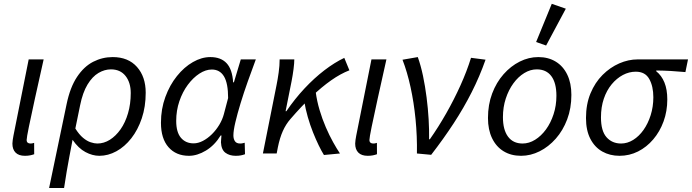

<svg xmlns="http://www.w3.org/2000/svg" viewBox="-20 -793 3575 992"><path d="M108.8 12Q76.9 12 60.5 -4.5Q44.1 -21.1 44.1 -51.2Q44.1 -59.9 45.8 -70.2Q47.5 -80.5 49.6 -92.7L128.2 -486.1H205.5Q180.5 -374.5 160.6 -284.4Q140.6 -194.3 129.2 -137.8Q117.7 -81.3 117.7 -70Q117.7 -60 123.2 -55.8Q128.7 -51.5 136.8 -51.5Q140.5 -51.5 145.1 -52Q149.7 -52.5 156.4 -54.8L156.7 3.8Q147.5 7.2 135.6 9.6Q123.8 12 108.8 12Z M233.7 178.5 324 -254.4Q342.1 -341.7 378 -395.6Q413.8 -449.4 461.4 -473.8Q509.1 -498.1 562.2 -498.1Q642.5 -498.1 687.7 -447.2Q732.8 -396.4 732.8 -314.1Q732.8 -241.8 712.7 -182Q692.6 -122.1 658.4 -78.5Q624.1 -34.8 581.3 -11.4Q538.5 12 493.3 12Q457.6 12 421.4 -7.4Q385.1 -26.7 354.9 -70.7Q346 -24.2 338.6 15.3Q331.2 54.8 324.5 93.8Q317.8 132.8 311 178.5ZM482.8 -51.5Q516.8 -51.5 547.6 -70.8Q578.3 -90.1 602.9 -124.9Q627.4 -159.8 641.4 -207.8Q655.5 -255.7 655.5 -312.1Q655.5 -366.6 628.6 -400.6Q601.6 -434.6 553.2 -434.6Q520.3 -434.6 488.7 -416Q457.1 -397.3 432.2 -356.3Q407.3 -315.3 393.9 -248.9L369.3 -129Q388.8 -97.8 409 -81Q429.1 -64.2 448.4 -57.9Q467.7 -51.5 482.8 -51.5Z M956.3 12Q889.7 12 850.7 -32.4Q811.6 -76.8 811.6 -158.5Q811.6 -229.9 834.3 -291.8Q856.9 -353.7 894.2 -400Q931.4 -446.4 976.6 -472.2Q1021.7 -498.1 1066.7 -498.1Q1121.1 -498.1 1150.7 -466.5Q1180.3 -434.8 1184.5 -367.7H1188.5L1224.1 -486.1H1301.8Q1280.9 -430.1 1260.1 -371.7Q1239.3 -313.3 1222.8 -259Q1206.3 -204.7 1196.1 -161.5Q1185.9 -118.2 1185.9 -93.6Q1185.9 -75 1193.9 -63.3Q1201.9 -51.5 1220.5 -51.5Q1228.4 -51.5 1234.1 -53Q1239.9 -54.5 1244.3 -55.5L1245.9 3.8Q1235 7.9 1224 9.9Q1213 12 1197.6 12Q1165.7 12 1144.6 -3.8Q1123.5 -19.5 1121.6 -57.8Q1121.6 -63.5 1122.6 -73.3Q1123.5 -83.1 1124.2 -93.2H1120.2Q1088.7 -42 1043.8 -15Q999 12 956.3 12ZM980.3 -52.3Q1003.8 -52.3 1028.4 -65.1Q1052.9 -77.9 1075.1 -99.8Q1097.2 -121.8 1113.3 -148.7Q1129.4 -175.6 1136.7 -203.5L1158.6 -286.5Q1158.6 -362.9 1137.2 -398.4Q1115.8 -433.8 1074.3 -433.8Q1042.7 -433.8 1010.1 -412.6Q977.6 -391.4 950.3 -354.7Q923.1 -318 906.7 -269.9Q890.4 -221.9 890.4 -168.2Q890.4 -109.8 914.9 -81Q939.4 -52.3 980.3 -52.3Z M1338.3 0 1408.8 -353.4Q1414.8 -382.7 1419.8 -418.5Q1424.8 -454.3 1424.8 -486.1H1500.6Q1500.6 -466.8 1496.6 -435.8Q1492.6 -404.7 1486.6 -374L1455.5 -218.3H1459.5Q1503.2 -282.4 1553.5 -336.2Q1603.8 -389.9 1656.2 -430Q1708.7 -470.1 1758.8 -494L1785.2 -429.7Q1739.4 -412 1690.7 -377.8Q1641.9 -343.5 1589.4 -293.4Q1536.9 -243.3 1480.5 -177.9Q1457 -151 1441.2 -115.7Q1425.4 -80.4 1415.5 -31.3L1409.5 0ZM1653.7 7.8Q1641.3 -12 1626.6 -42.2Q1611.9 -72.4 1597 -109.7Q1582.2 -147 1570.3 -188.2Q1558.5 -229.4 1551.7 -270.9L1611.3 -317.2Q1617.4 -270.8 1631.2 -224.5Q1645 -178.1 1663.3 -135.7Q1681.6 -93.3 1701.1 -58.4Q1720.5 -23.5 1736.5 0Z M1879.8 12Q1847.9 12 1831.5 -4.5Q1815.1 -21.1 1815.1 -51.2Q1815.1 -59.9 1816.8 -70.2Q1818.5 -80.5 1820.6 -92.7L1899.2 -486.1H1976.5Q1951.5 -374.5 1931.6 -284.4Q1911.6 -194.3 1900.2 -137.8Q1888.7 -81.3 1888.7 -70Q1888.7 -60 1894.2 -55.8Q1899.7 -51.5 1907.8 -51.5Q1911.5 -51.5 1916.1 -52Q1920.7 -52.5 1927.4 -54.8L1927.7 3.8Q1918.5 7.2 1906.6 9.6Q1894.8 12 1879.8 12Z M2134.1 0Q2135.6 -89.7 2127 -177Q2118.3 -264.4 2101.2 -342.7Q2084.2 -421 2059.6 -484.4L2138.6 -498.1Q2154.2 -454.7 2165.5 -401.1Q2176.7 -347.4 2184 -290Q2191.4 -232.6 2194.6 -177Q2197.8 -121.3 2197 -73.6H2201Q2244.9 -136 2285.4 -207.2Q2325.9 -278.4 2359.1 -351.9Q2392.3 -425.5 2413.6 -494.3L2488.7 -484.6Q2458.4 -398.2 2417.2 -316.9Q2376.1 -235.6 2323.9 -155.7Q2271.7 -75.8 2207.7 6.9Z M2672.1 12Q2620.3 12 2581.9 -11.5Q2543.6 -34.9 2522.4 -78.8Q2501.2 -122.6 2501.2 -183.4Q2501.2 -252.6 2522.8 -309.9Q2544.5 -367.3 2581.7 -409.4Q2618.9 -451.6 2665.3 -474.8Q2711.7 -498.1 2761.2 -498.1Q2812.9 -498.1 2851.3 -474.6Q2889.7 -451.2 2910.9 -407.3Q2932.1 -363.5 2932.1 -302.7Q2932.1 -233.5 2910.4 -176.2Q2888.8 -118.8 2851.6 -76.7Q2814.4 -34.5 2768 -11.3Q2721.6 12 2672.1 12ZM2680 -51.5Q2713.4 -51.5 2744.7 -70.9Q2776 -90.3 2800.8 -124.1Q2825.5 -158 2840.1 -202.7Q2854.8 -247.5 2854.8 -298.2Q2854.8 -364.6 2828.6 -399.6Q2802.5 -434.6 2753.3 -434.6Q2719.9 -434.6 2688.6 -415.4Q2657.2 -396.2 2632.5 -362.3Q2607.8 -328.5 2593.1 -283.7Q2578.5 -239 2578.5 -187.9Q2578.5 -122.4 2604.8 -87Q2631.1 -51.5 2680 -51.5ZM2801.6 -557.8 2749.9 -575.9 2830.8 -773.3 2903.4 -748.1Z M3180.9 12Q3130.9 12 3091.8 -10.1Q3052.7 -32.2 3030.2 -75.7Q3007.6 -119.2 3007.6 -183.2Q3007.6 -254.4 3030.9 -310.6Q3054.2 -366.8 3093.2 -405.8Q3132.3 -444.8 3179.5 -465.5Q3226.7 -486.1 3274.9 -486.1H3534.7L3521.3 -420.6Q3482.1 -424.3 3445.7 -426.3Q3409.2 -428.4 3370.6 -428.8V-424.8Q3398.1 -403.1 3412.9 -366.8Q3427.7 -330.6 3427.7 -279.1Q3427.7 -218.5 3408.4 -165.6Q3389.1 -112.7 3355 -72.8Q3321 -32.8 3276.5 -10.4Q3231.9 12 3180.9 12ZM3188.8 -51.5Q3221.7 -51.5 3251.6 -70.2Q3281.6 -88.8 3304.9 -121.7Q3328.2 -154.7 3341.9 -198.2Q3355.6 -241.8 3355.6 -290.6Q3355.6 -346.9 3334.6 -384.7Q3313.7 -422.6 3264.8 -422.6Q3230.4 -422.6 3198.1 -405.5Q3165.9 -388.3 3140.2 -357.3Q3114.5 -326.2 3099.7 -282.9Q3085 -239.7 3085 -186.4Q3085 -116.4 3113.7 -84Q3142.5 -51.5 3188.8 -51.5Z"/></svg>

Font: Source Sans Variable
Style: Italic
Weight: 200
Italic angle: -11°
Designer: Paul D. Hunt
Foundry: Adobe Systems Incorporated
Version: Version 3.006;hotconv 1.0.111;makeotfexe 2.5.65597